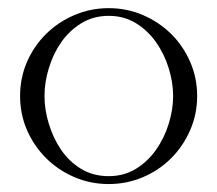

<svg xmlns="http://www.w3.org/2000/svg" viewBox="-20 -446 539 476"><path d="M249.5 -406.7Q211.4 -406.7 181.6 -388.4Q151.9 -370.1 131.8 -341.3Q111.8 -312.5 101.1 -277.1Q90.3 -241.7 90.3 -208Q90.3 -174.3 101.1 -138.9Q111.8 -103.5 131.6 -74.5Q151.4 -45.4 181.2 -27.3Q210.9 -9.3 249.5 -9.3Q287.6 -9.3 317.1 -27.6Q346.7 -45.9 366.9 -74.7Q387.2 -103.5 398.2 -138.9Q409.2 -174.3 409.2 -208Q409.2 -241.7 398.2 -277.1Q387.2 -312.5 366.9 -341.3Q346.7 -370.1 317.1 -388.4Q287.6 -406.7 249.5 -406.7ZM249.5 -425.8Q294.4 -425.8 334.2 -408.7Q374 -391.6 404.1 -362.1Q434.1 -332.5 451.4 -292.7Q468.8 -252.9 468.8 -208Q468.8 -163.1 451.4 -123.3Q434.1 -83.5 404.3 -53.7Q374.5 -23.9 334.5 -6.8Q294.4 10.3 249.5 10.3Q204.6 10.3 164.6 -6.8Q124.5 -23.9 94.5 -53.7Q64.5 -83.5 47.1 -123Q29.8 -162.6 29.8 -208Q29.8 -253.4 47.1 -293Q64.5 -332.5 94.5 -362.1Q124.5 -391.6 164.6 -408.7Q204.6 -425.8 249.5 -425.8Z"/></svg>

Font: CAT Linz
Style: Regular
Weight: 400
Designer: Peter Wiegel
Foundry: Peter Wiegel
Version: Version 1.08